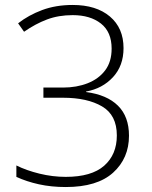

<svg xmlns="http://www.w3.org/2000/svg" viewBox="-20 -744 611 774"><path d="M478 -550Q478 -479 435.5 -433Q393 -387 327 -375V-373Q411 -362 455.5 -318Q500 -274 500 -197Q500 -106 436 -48Q372 10 245 10Q187 10 137 -1Q87 -12 46 -31V-77Q86 -57 139 -44Q192 -31 245 -31Q349 -31 400 -76Q451 -121 451 -198Q451 -280 391.5 -315Q332 -350 234 -350H155V-391H234Q289 -391 333.5 -408.5Q378 -426 404 -460.5Q430 -495 430 -548Q430 -615 387 -649Q344 -683 273 -683Q216 -683 169.5 -665.5Q123 -648 77 -616L53 -650Q95 -683 150 -703.5Q205 -724 273 -724Q368 -724 423 -677.5Q478 -631 478 -550Z"/></svg>

Font: Noto Sans Thaana ExtraLight
Style: Regular
Weight: 200
Designer: David Williams
Foundry: Google Inc.
Version: Version 3.001; ttfautohint (v1.8.4.7-5d5b)